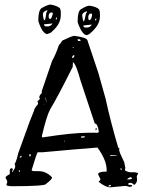

<svg xmlns="http://www.w3.org/2000/svg" viewBox="-20 -805 620 834"><path d="M302.7 -649.4Q360.4 -641.6 360.4 -627.9L407.2 -488.3L438.5 -377Q460 -277.3 494.1 -162.1Q496.1 -163.1 498 -163.1V-153.3H497.1Q498 -150.4 499.5 -146.5Q501 -142.6 501 -140.6L519.5 -100.6L524.4 -76.2L522.5 -65.4Q533.2 -57.6 546.9 -56.6H566.4H567.4Q578.1 -54.7 580.1 -51.8L574.2 -40L575.2 -23.4Q575.2 -12.7 565.4 -2.9H561.5Q553.7 -10.7 548.8 -10.7H546.9Q537.1 -10.7 536.1 -4.9Q536.1 -2 553.7 -1V2Q553.7 5.9 542 6.8L529.3 2.9H519.5L459 8.8Q438.5 8.8 408.2 -15.6L416 -23.4V-27.3L406.2 -47.9Q406.2 -59.6 442.4 -59.6L443.4 -61.5V-65.4Q443.4 -109.4 403.3 -164.1H402.3Q300.8 -156.2 165 -143.6H143.6Q139.6 -139.6 117.2 -65.4Q121.1 -61.5 127.9 -61.5H147.5Q181.6 -61.5 206.1 -34.2V-33.2Q206.1 -26.4 180.7 -6.8Q180.7 3.9 32.2 3.9Q7.8 2.9 7.8 -2L11.7 -14.6V-15.6Q11.7 -19.5 3.9 -33.2Q3.9 -39.1 21.5 -47.9L22.5 -50.8V-65.4Q22.5 -74.2 32.2 -74.2L36.1 -70.3L32.2 -58.6L33.2 -57.6H34.2Q45.9 -74.2 45.9 -81.1V-85Q45.9 -90.8 43 -90.8Q52.7 -108.4 58.6 -137.7L109.4 -278.3L127.9 -324.2Q127.9 -333 145.5 -353.5V-355.5L142.6 -365.2Q153.3 -373 153.3 -377.9L150.4 -380.9Q150.4 -390.6 162.1 -401.4L161.1 -408.2L206.1 -540Q222.7 -569.3 236.3 -610.4Q239.3 -610.4 251 -628.9Q291 -648.4 302.7 -649.4ZM162.1 -214.8V-210L165 -208Q293 -228.5 366.2 -228.5H406.2L409.2 -232.4V-233.4Q404.3 -268.6 391.6 -268.6L330.1 -454.1Q319.3 -494.1 308.6 -518.6Q303.7 -530.3 296.9 -535.2Q296.9 -525.4 295.9 -514.6Q227.5 -377.9 197.3 -329.1Q181.6 -298.8 162.1 -214.8ZM533.2 -27.3V-25.4H534.2Q553.7 -25.4 553.7 -31.2L548.8 -35.2Q541 -35.2 533.2 -27.3ZM293 -553.7H293.9Q302.7 -553.7 302.7 -561.5V-565.4H299.8Q293 -561.5 293 -553.7ZM322.3 -634.8H317.4V-629.9L320.3 -627H328.1L330.1 -628.9V-629.9Q328.1 -634.8 322.3 -634.8ZM334 -212.9 332 -209 334 -207H338.9Q347.7 -207 348.6 -210.9V-212.9ZM487.3 -130.9H459V-127L487.3 -128.9ZM110.4 -135.7H108.4L107.4 -129.9L108.4 -125H110.4L113.3 -127.9V-134.8ZM451.2 2.9V4.9H455.1Q460.9 4.9 461.9 1L460 -2Q453.1 -2 451.2 2.9ZM72.3 -128.9 65.4 -123V-120.1Q73.2 -120.1 74.2 -127ZM394.5 -245.1 398.4 -250 399.4 -249V-241.2L396.5 -238.3ZM181.6 -363.3 178.7 -382.8 177.7 -377V-374H178.7Q181.6 -357.4 181.6 -361.3ZM504.9 -75.2H503.9V-68.4L506.8 -65.4H507.8V-72.3ZM65.4 -65.4 61.5 -64.5V-61.5L64.5 -58.6H65.4L67.4 -61.5ZM296.9 -601.6H295.9V-599.6L297.9 -596.7H299.8V-599.6ZM260.7 -193.4H257.8V-190.4H260.7ZM171.9 -352.5H170.9V-349.6H171.9ZM199.2 -785.2Q225.6 -781.2 240.2 -769.5Q244.1 -761.7 244.1 -752V-738.3Q244.1 -698.2 199.2 -662.1L185.5 -657.2Q165 -657.2 146.5 -712.9V-717.8Q146.5 -758.8 160.2 -769.5Q187.5 -785.2 199.2 -785.2ZM166 -742.2Q168.9 -716.8 173.8 -716.8Q177.7 -718.8 181.6 -751L185.5 -756.8V-760.7H184.6Q166 -754.9 166 -742.2ZM191.4 -736.3V-733.4Q191.4 -723.6 197.3 -722.7H199.2Q203.1 -722.7 209 -743.2V-748L207 -751H205.1Q192.4 -751 191.4 -736.3ZM221.7 -722.7 223.6 -720.7H226.6L227.5 -727.5V-729.5H226.6Q224.6 -729.5 221.7 -722.7ZM208 -703.1 170.9 -699.2Q170.9 -693.4 177.7 -690.4H188.5Q199.2 -690.4 208 -702.1ZM368.2 -780.3Q397.5 -776.4 410.2 -764.6Q414.1 -756.8 414.1 -747.1V-733.4Q414.1 -694.3 368.2 -657.2L357.4 -652.3Q336.9 -652.3 317.4 -708V-712.9Q317.4 -755.9 331.1 -764.6Q356.4 -780.3 368.2 -780.3ZM336.9 -738.3Q339.8 -711.9 343.8 -711.9Q346.7 -712.9 353.5 -746.1L357.4 -752V-755.9H355.5Q336.9 -749 336.9 -738.3ZM363.3 -730.5V-728.5Q363.3 -718.8 367.2 -717.8H368.2Q376 -717.8 379.9 -738.3V-743.2L377.9 -746.1H375Q364.3 -746.1 363.3 -730.5ZM392.6 -717.8V-716.8H397.5L398.4 -722.7V-724.6H397.5Q393.6 -724.6 392.6 -717.8ZM377.9 -698.2 341.8 -694.3Q341.8 -688.5 348.6 -685.5H358.4Q370.1 -685.5 377.9 -696.3Z"/></svg>

Font: Love Ya Like A Sister
Style: Regular
Weight: 400
Designer: Kimberly Geswein
Foundry: Kimberly Geswein
Version: Version 1.002 2007